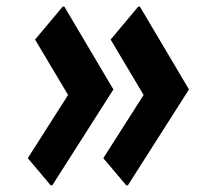

<svg xmlns="http://www.w3.org/2000/svg" viewBox="-20 -676 627 577"><path d="M168.5 -656.2H173.3L320.8 -407.2L137.2 -119.1H132.3L63.5 -200.7L184.6 -390.6L85.4 -557.1ZM395.5 -656.2H400.4L547.9 -407.2L364.3 -119.1H359.4L290.5 -200.7L411.6 -390.6L312.5 -557.1Z"/></svg>

Font: Gothica
Style: Bold
Weight: 700
Designer: Wojciech Kalinowski "wmk69" (wmk69@o2.pl)
Foundry: Wojciech Kalinowski "wmk69" (wmk69@o2.pl)
Version: Version 2.1.0; 2021-05-14